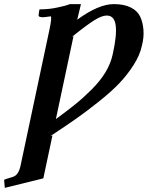

<svg xmlns="http://www.w3.org/2000/svg" viewBox="-53 -678 713 927"><path d="M462.4 -603Q438.5 -603 401.6 -579.8Q364.7 -556.6 294.4 -500L301.8 -502.9L216.8 -103Q272.9 -144 311.5 -175.3Q350.1 -206.5 390.9 -247.3Q431.6 -288.1 456.8 -330.1Q481.9 -372.1 491.2 -416Q511.7 -507.3 505.6 -555.2Q499.5 -603 462.4 -603ZM337.9 -658.2 319.8 -583Q423.3 -658.2 496.1 -658.2Q545.4 -658.2 577.9 -642.1Q610.4 -626 623.5 -598.4Q636.7 -570.8 639.6 -533.9Q642.6 -497.1 631.8 -456.1Q622.1 -411.1 591.8 -363.8Q561.5 -316.4 523.4 -276.4Q485.4 -236.3 425 -188.2Q364.7 -140.1 314.7 -105Q264.6 -69.8 190.4 -21L200.2 -23.9L156.2 183.1L-29.8 229L-33.2 189.9L-18.6 184.6Q-13.7 183.1 -10.7 182.1Q-7.3 181.2 -0.5 179Q6.3 176.8 9.8 175.8Q36.6 167.5 46.4 121.1L186 -536.1Q197.8 -592.3 192.4 -599.1Q187 -598.6 177 -597.2Q167 -595.7 161.6 -595.2Q149.9 -593.8 141.1 -596.2Q132.3 -598.6 133.3 -604Q134.8 -620.1 137.7 -632.8Q185.5 -632.8 225.6 -642.1Q262.7 -649.4 284.7 -658.2Z"/></svg>

Font: Linux Libertine Slanted
Style: Semibold Slanted
Weight: 600
Designer: Philipp H. Poll
Foundry: Philipp H. Poll
Version: Version 5.1.1